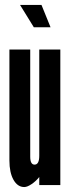

<svg xmlns="http://www.w3.org/2000/svg" viewBox="-20 -747 300 775"><path d="M78 8Q90 8 107.5 -3.8Q125 -15.5 138.5 -32.5V0H223.5V-547H138.5V-118.5Q138.5 -82.5 119.5 -82.5Q102 -82.5 102 -114.5V-547H18V-99Q18 -50.5 34.5 -21.2Q51 8 78 8ZM116.5 -637H184L147.5 -727H61Z"/></svg>

Font: League Gothic SemiCondensed
Style: Regular
Weight: 400
Width: 4
Designer: The League of Moveable Type
Version: Version 1.600; ttfautohint (v1.8.3)